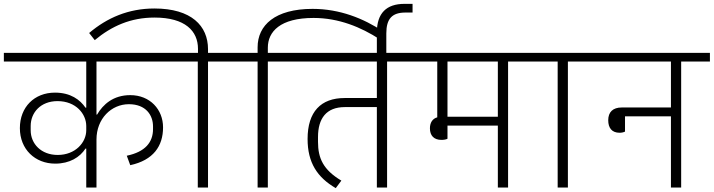

<svg xmlns="http://www.w3.org/2000/svg" viewBox="-40 -972 3699 995"><path d="M407 0H460V-249C460 -357 537 -432 628 -432C716 -432 753 -375 753 -317V-303C753 -235 713 -185 617 -165L635 -116C755 -142 805 -215 805 -312C805 -404 738 -479 635 -479C547 -479 494 -431 463 -378H460V-653H877V-698H-20V-653H407V-414H403C375 -455 326 -492 245 -492C138 -492 63 -417 63 -308C63 -198 142 -124 246 -124C321 -124 374 -157 403 -202H407ZM259 -169C173 -169 119 -227 119 -297V-319C119 -389 171 -448 258 -448C354 -448 407 -381 407 -319V-297C407 -234 351 -169 259 -169Z M985 0H1038V-653H1187V-698H1038V-717C1038 -838 952 -928 760 -928C626 -928 515 -880 422 -801L451 -764C539 -837 637 -881 761 -881C920 -881 986 -811 986 -719V-698H837V-653H985Z M1295 0H1348V-653H1497V-698H1348V-725C1348 -808 1412 -879 1585 -879C1716 -879 1831 -831 1927 -769L1947 -808C1844 -877 1720 -926 1580 -926C1385 -926 1295 -841 1295 -727V-698H1147V-653H1295Z M1700 3 1729 -36C1635 -92 1608 -152 1608 -237V-262C1608 -358 1651 -417 1747 -417H1913V0H1966V-653H2114V-698H1457V-653H1913V-464H1746C1623 -464 1554 -393 1554 -252C1554 -129 1604 -53 1700 3Z M1913 -674H1962V-799C1962 -875 1992 -907 2061 -907H2098V-952H2056C1963 -952 1913 -904 1913 -804Z M2248 -247C2260 -247 2272 -249 2279 -253V-321H2540V0H2593V-653H2742V-698H2074V-653H2226V-364C2201 -357 2188 -336 2188 -307C2188 -270 2208 -247 2248 -247ZM2540 -653V-367H2279V-653Z M2850 0H2903V-653H3052V-698H2702V-653H2850Z M3171 -284C3181 -284 3191 -286 3199 -290V-369H3437V0H3490V-653H3639V-698H3012V-653H3437V-415H3182C3136 -415 3112 -391 3112 -349C3112 -309 3131 -284 3171 -284Z"/></svg>

Font: IBM Plex Devanagari Light
Style: Regular
Weight: 300
Designer: Mike Abbink, Paul van der Laan, Pieter van Rosmalen, Erin McLaughlin
Foundry: Bold Monday
Version: Version 1.0